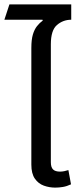

<svg xmlns="http://www.w3.org/2000/svg" viewBox="-33 -846 357 876"><path d="M110 -448V-627Q110 -665 117 -688.5Q124 -712 136 -727Q148 -742 162 -752L161 -756H-13L10 -826H292V-756Q255 -756 227 -732Q199 -708 199 -644V-448ZM219 10Q192 10 167 1Q142 -8 126 -31Q110 -54 110 -95V-548H199V-106Q199 -83 209 -73Q219 -63 241 -63Q250 -63 260 -65Q270 -67 279 -70L291 -5Q272 4 254 7Q236 10 219 10Z"/></svg>

Font: Farlight84_Sys_V01
Style: Regular
Weight: 400
Designer: Ryoko NISHIZUKA  (kana, bopomofo & ideographs); Paul D. Hunt (Latin, Greek & Cyrillic); Sandoll Communications , Soo-you
Foundry: Adobe
Version: Version 2.004;October 29, 2024;FontCreator 14.0.0.2814 64-bi